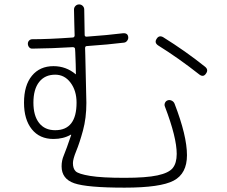

<svg xmlns="http://www.w3.org/2000/svg" viewBox="-20 -822 1040 878"><path d="M232.4 -480.5Q185.5 -480.5 159.2 -447.3Q132.8 -414.1 132.8 -352.5Q132.8 -293 158.7 -259.8Q184.6 -226.6 232.4 -226.6Q330.1 -226.6 330.1 -352.5Q330.1 -407.2 302.7 -443.8Q275.4 -480.5 232.4 -480.5ZM224.6 -186.5Q161.1 -186.5 125.5 -231Q89.8 -275.4 89.8 -352.5Q89.8 -431.6 126 -475.6Q162.1 -519.5 224.6 -519.5Q282.2 -519.5 326.2 -482.4H327.1V-483.4Q327.1 -499 326.2 -528.8Q325.2 -558.6 324.2 -583Q324.2 -585.9 323.7 -590.8Q323.2 -595.7 323.2 -597.7Q323.2 -605.5 313.5 -606.4Q218.8 -600.6 127 -599.6Q118.2 -599.6 112.8 -606.4Q107.4 -613.3 107.4 -622.1Q107.4 -630.9 113.3 -636.7Q119.1 -642.6 127.9 -642.6Q202.1 -642.6 311.5 -650.4Q320.3 -650.4 321.3 -659.2Q321.3 -668.9 319.8 -712.9Q318.4 -756.8 318.4 -778.3Q318.4 -788.1 325.2 -794.9Q332 -801.8 341.8 -801.8Q351.6 -801.8 358.4 -794.9Q365.2 -788.1 365.2 -778.3Q365.2 -744.1 367.2 -662.1Q367.2 -654.3 376 -654.3Q471.7 -661.1 542 -669.9Q564.5 -671.9 566.4 -652.3Q567.4 -643.6 561.5 -635.7Q555.7 -627.9 546.9 -627Q476.6 -618.2 377 -611.3Q369.1 -611.3 369.1 -601.6Q369.1 -595.7 369.6 -585Q370.1 -574.2 370.1 -568.4Q375 -363.3 375 -351.6Q375 -282.2 359.4 -225.1Q343.8 -168 328.6 -131.3Q313.5 -94.7 313.5 -76.2Q313.5 -50.8 326.2 -38.6Q338.9 -26.4 392.1 -17.6Q445.3 -8.8 549.8 -8.8Q648.4 -8.8 700.2 -20Q752 -31.2 770 -53.7Q788.1 -76.2 788.1 -118.2Q788.1 -193.4 734.4 -334Q730.5 -342.8 734.4 -351.6Q738.3 -360.4 747.1 -363.3Q755.9 -366.2 765.1 -361.8Q774.4 -357.4 778.3 -347.7Q835 -201.2 835 -112.3Q835 -28.3 774.4 3.9Q713.9 36.1 549.8 36.1Q377.9 36.1 319.8 16.1Q261.7 -3.9 261.7 -61.5Q261.7 -75.2 264.2 -87.4Q266.6 -99.6 271.5 -110.8Q276.4 -122.1 286.1 -148.9Q295.9 -175.8 305.7 -205.1L304.7 -206.1H303.7Q269.5 -186.5 224.6 -186.5ZM918 -516.6Q934.6 -502.9 921.9 -485.4Q910.2 -467.8 892.6 -480.5Q795.9 -556.6 703.1 -614.3Q684.6 -627 696.3 -644.5Q707 -662.1 725.6 -652.3Q829.1 -587.9 918 -516.6Z"/></svg>

Font: Rounded-X Mgen+ 2m light
Style: Regular
Weight: 200
Designer: [Source Han Sans]
Ryoko NISHIZUKA  (kana & ideographs); Paul D. Hunt (Latin, Greek & Cyrillic); Wenlong ZHANG  (bopomofo
Version: Version 1.059.20150602